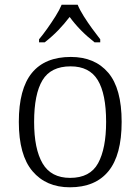

<svg xmlns="http://www.w3.org/2000/svg" viewBox="-20 -786 596 816"><path d="M277 10Q176 10 118 -58.5Q60 -127 60 -268Q60 -408 115.5 -476Q171 -544 281 -544Q383 -544 440 -477Q497 -410 497 -268Q497 -127 441 -58.5Q385 10 277 10ZM278 -30Q363 -30 397 -92.5Q431 -155 431 -268Q431 -387 395.5 -445.5Q360 -504 280 -504Q196 -504 160.5 -445Q125 -386 125 -268Q125 -153 161 -91.5Q197 -30 278 -30ZM146 -619Q162 -638 180.5 -664Q199 -690 216 -717Q233 -744 242 -766H310Q319 -744 336 -717Q353 -690 372 -664Q391 -638 406 -619V-606H382Q349 -632 323.5 -658Q298 -684 276 -714Q253 -684 228 -658Q203 -632 170 -606H146Z"/></svg>

Font: Noto Serif Tamil Light
Style: Regular
Weight: 300
Designer: Indian Type Foundry, Tom Grace, and the Monotype Design Team
Foundry: Monotype Imaging Inc.
Version: Version 2.004; ttfautohint (v1.8.4.7-5d5b)